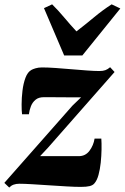

<svg xmlns="http://www.w3.org/2000/svg" viewBox="-43 -848 574 884"><path d="M330.5 -400Q316.5 -400 299.5 -400Q282.5 -400 264 -400Q245.5 -400 227 -400.2Q208.5 -400.5 191 -400.5Q173.5 -400.5 158.5 -400.5Q135 -400.5 120.8 -388.8Q106.5 -377 99.5 -359.2Q92.5 -341.5 90 -322H58.5Q56.5 -337.5 56.5 -367.2Q56.5 -397 60.5 -430.5Q64.5 -464 74.5 -490.5Q84.5 -517 102.5 -526.5Q107.5 -529.5 120.5 -533.5Q133.5 -537.5 150.5 -537.5Q177 -537.5 212.8 -535Q248.5 -532.5 286.2 -529.2Q324 -526 358 -523.5Q392 -521 414.5 -521Q431.5 -521 442.2 -525Q453 -529 464 -538.5L484.5 -516.5L178 -168L141.5 -129Q160 -129 181.2 -129Q202.5 -129 225.5 -129Q248.5 -129 272.2 -129Q296 -129 319.5 -129Q350.5 -129 369 -153.8Q387.5 -178.5 392.5 -210H423.5Q425 -189.5 424.5 -160Q424 -130.5 420.8 -99.2Q417.5 -68 410.5 -42.5Q403.5 -17 391.5 -3.5Q384.5 5 370 8.8Q355.5 12.5 329 12.5Q302 12.5 263.2 10.2Q224.5 8 183 5.2Q141.5 2.5 104.8 0.2Q68 -2 45.5 -2Q31 -2 19.5 2.2Q8 6.5 -0.5 15.5L-23 -6L290.5 -361.5ZM252.5 -592.5 159.5 -810.5 197 -828Q225 -800.5 253 -767Q281 -733.5 309 -703.5Q350.5 -735.5 389.8 -768.2Q429 -801 471 -828L511 -809L336 -592.5Z"/></svg>

Font: Merriweather 96pt Black
Style: Italic
Weight: 900
Italic angle: -7.8°
Version: Version 2.101